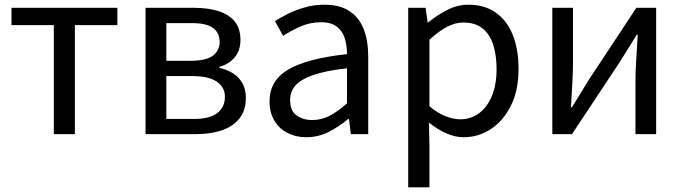

<svg xmlns="http://www.w3.org/2000/svg" viewBox="-20 -577 2935 826"><path d="M211.5 0V-469H29.4V-543.4H484.9V-469H302.2V0Z M606.1 0V-543.4H814.1Q873.9 -543.4 919.1 -529.4Q964.2 -515.4 989.3 -485.3Q1014.4 -455.3 1014.4 -405.2Q1014.4 -360.4 990.3 -331Q966.2 -301.6 923.9 -289.4V-285Q955 -278.2 980.6 -262.7Q1006.2 -247.1 1021.9 -220.9Q1037.6 -194.7 1037.6 -155.5Q1037.6 -101.3 1010.1 -67.2Q982.6 -33 934.7 -16.5Q886.8 0 823.7 0ZM695.6 -315.5H799Q866.9 -315.5 895.9 -337.5Q924.9 -359.5 924.9 -396.6Q924.9 -435.6 896.8 -456.6Q868.8 -477.6 805.1 -477.6H695.6ZM695.6 -65.2H813.4Q881.3 -65.2 914.4 -90.4Q947.6 -115.6 947.6 -160.8Q947.6 -202 912.4 -225.9Q877.2 -249.7 807.6 -249.7H695.6Z M1298.2 13.4Q1252.9 13.4 1217.1 -4.9Q1181.2 -23.2 1160.4 -57.9Q1139.6 -92.5 1139.6 -141.3Q1139.6 -230.1 1219.5 -277.5Q1299.3 -325 1472.7 -344.2Q1473.1 -379.4 1463.8 -410.5Q1454.5 -441.7 1430.2 -461.5Q1405.9 -481.3 1361 -481.3Q1313.6 -481.3 1272.1 -462.8Q1230.7 -444.3 1198 -422.7L1162.9 -486Q1188 -502.3 1220.8 -518.5Q1253.6 -534.7 1292.9 -545.7Q1332.1 -556.8 1375.5 -556.8Q1442.2 -556.8 1483.8 -529.1Q1525.3 -501.4 1544.7 -451.5Q1564.1 -401.6 1564.1 -334V0H1489.2L1481.5 -64.9H1477.7Q1439.6 -32.7 1394.3 -9.7Q1348.9 13.4 1298.2 13.4ZM1323.8 -60.6Q1363 -60.6 1398.3 -79Q1433.5 -97.4 1472.7 -132.4V-283.2Q1381.7 -273.1 1327.8 -254.3Q1274 -235.5 1251 -209.1Q1228.1 -182.6 1228.1 -147.4Q1228.1 -100.4 1255.9 -80.5Q1283.6 -60.6 1323.8 -60.6Z M1736.1 229V-543.4H1811L1819.7 -480.5H1822.1Q1859.2 -511.1 1903.5 -533.9Q1947.9 -556.8 1994.9 -556.8Q2065.4 -556.8 2113.5 -522.3Q2161.7 -487.8 2186.3 -426.1Q2210.8 -364.3 2210.8 -280Q2210.8 -187.5 2177.5 -121.5Q2144.3 -55.6 2090.7 -21.1Q2037.1 13.4 1974.9 13.4Q1938.3 13.4 1900.2 -3.3Q1862.1 -20 1825.2 -49.9L1827.5 45.2V229ZM1960.3 -63.7Q2005 -63.7 2040.3 -89.4Q2075.6 -115.2 2095.9 -163.6Q2116.3 -212 2116.3 -278.8Q2116.3 -339.2 2101.7 -384.5Q2087.1 -429.8 2055.8 -454.9Q2024.5 -480.1 1972.4 -480.1Q1938.3 -480.1 1902.6 -461.3Q1867 -442.4 1827.5 -405.9V-119.9Q1864.4 -88.7 1899 -76.2Q1933.6 -63.7 1960.3 -63.7Z M2356.1 0V-543.4H2445.2V-316.1Q2445.2 -273.5 2442.3 -220.9Q2439.4 -168.3 2436.3 -115.7H2440.5Q2456.3 -141.1 2476.8 -174.2Q2497.4 -207.3 2512.2 -232.3L2717.7 -543.4H2802.8V0H2713.8V-226.7Q2713.8 -269.9 2717.2 -322.5Q2720.5 -375.1 2723.7 -427.7H2719.1Q2703.9 -402.7 2683.2 -369.2Q2662.6 -335.7 2646.8 -311.1L2440.9 0Z"/></svg>

Font: Noto Sans SC Thin
Style: Regular
Weight: 100
Designer: Ryoko NISHIZUKA 西塚涼子 (kana, bopomofo & ideographs); Paul D. Hunt (Latin, Greek & Cyrillic); Sandoll Communications 산돌커뮤니
Foundry: Adobe
Version: Version 2.004-H2;hotconv 1.0.118;makeotfexe 2.5.65603